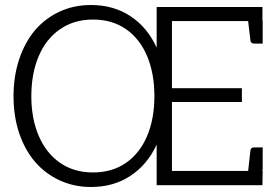

<svg xmlns="http://www.w3.org/2000/svg" viewBox="-20 -739 1114 766"><path d="M970 -655H666V-387H945V-332H666V-57H970L979 -138Q980 -151 995 -151H1028V-59L1022 -57H1028L1027 0H605V-162Q568 -82 500.5 -37.5Q433 7 343 7Q276 7 219 -19Q162 -45 120 -93Q79 -141 56.5 -208Q34 -275 34 -355Q34 -435 56.5 -502.5Q79 -570 120 -619Q162 -667 218.5 -693Q275 -719 343 -719Q433 -719 500.5 -674.5Q568 -630 605 -549V-711H1027V-657H1028V-565H995Q980 -565 979 -578ZM596 -355Q596 -446 567 -515Q538 -584 483 -622.5Q428 -661 351 -661Q275 -661 219 -622Q163 -583 134 -514Q105 -445 105 -355Q105 -266 134.5 -197Q164 -128 219.5 -89.5Q275 -51 351 -51Q428 -51 483 -89.5Q538 -128 567 -196.5Q596 -265 596 -355Z"/></svg>

Font: Aleo Light
Style: Regular
Weight: 300
Designer: Alessio Laiso
Foundry: Alessio Laiso
Version: Version 2.000